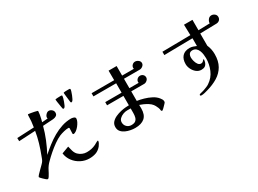

<svg xmlns="http://www.w3.org/2000/svg" viewBox="-41 -1501 3081 2297"><g transform="rotate(-30 1500.0 -352.5)"><path d="M915 -70Q915 -76 908 -76Q906 -76 894.5 -70Q883 -64 871 -57Q859 -50 855 -48Q824 -33 794 -27Q764 -21 730 -21Q699 -21 669.5 -33.5Q640 -46 618 -68Q596 -91 585.5 -125.5Q575 -160 569 -191L470 -154Q478 -93 514.5 -44.5Q551 4 605.5 32Q660 60 721 60Q771 60 811.5 45.5Q852 31 885 -8Q893 -18 904 -37.5Q915 -57 915 -70ZM822 -433Q822 -451 801.5 -458Q781 -465 767 -465Q701 -465 638 -444.5Q575 -424 516 -390Q457 -356 403.5 -314Q350 -272 303 -230Q344 -308 377.5 -389.5Q411 -471 433 -556Q469 -558 505 -560.5Q541 -563 577 -565Q602 -567 621.5 -579.5Q641 -592 641 -620Q641 -644 622 -661Q603 -678 580 -678Q560 -678 541 -658Q522 -638 522 -618Q522 -613 524 -605L445 -599Q450 -615 456 -641Q462 -667 466.5 -693Q471 -719 471 -735Q471 -742 466.5 -743.5Q462 -745 457 -746Q450 -749 427 -753.5Q404 -758 381 -762Q358 -766 351 -766Q344 -766 343 -762.5Q342 -759 342 -754Q342 -714 338.5 -674.5Q335 -635 328 -595L93 -584L94 -540L321 -552Q309 -476 286.5 -400Q264 -324 236 -252Q231 -239 225 -222.5Q219 -206 211 -194Q205 -183 184.5 -162.5Q164 -142 140 -118.5Q116 -95 99 -76.5Q82 -58 82 -50Q82 -47 91.5 -36.5Q101 -26 114.5 -13Q128 0 139.5 10Q151 20 155 22Q157 24 163 24Q171 24 175 19.5Q179 15 183 10Q185 7 187.5 3.5Q190 0 192 -4Q209 -31 223 -60Q237 -89 256 -114Q264 -125 273 -134.5Q282 -144 292 -154Q325 -188 370.5 -227.5Q416 -267 464.5 -301.5Q513 -336 555 -354Q582 -365 618.5 -374Q655 -383 685 -383Q687 -383 690.5 -380Q694 -377 694 -374Q694 -356 692.5 -337.5Q691 -319 691 -300Q691 -289 701 -289Q719 -289 740 -304.5Q761 -320 779.5 -343Q798 -366 810 -390.5Q822 -415 822 -433ZM813 -750Q813 -756 809 -758.5Q805 -761 800 -761Q793 -761 777.5 -760.5Q762 -760 747 -759.5Q732 -759 725 -757Q719 -757 719 -751Q719 -737 722.5 -719Q726 -701 728 -686Q731 -672 733 -653Q735 -634 739 -620Q741 -616 742.5 -613.5Q744 -611 749 -611Q755 -611 762 -616Q769 -621 777.5 -639Q786 -657 794 -679.5Q802 -702 807.5 -721.5Q813 -741 813 -750ZM937 -770Q937 -781 925 -781Q917 -781 901.5 -781Q886 -781 871.5 -780.5Q857 -780 850 -778Q844 -777 844 -772Q844 -768 846 -748Q848 -728 851 -704Q854 -680 856 -661Q858 -642 859 -639Q861 -635 862 -632.5Q863 -630 868 -630Q872 -630 875 -632Q878 -634 881 -635Q888 -640 897.5 -658Q907 -676 916 -699Q925 -722 931 -741.5Q937 -761 937 -770Z M1445 -213V-151Q1445 -117 1438 -91Q1431 -65 1412 -50Q1393 -35 1355 -35Q1318 -35 1293 -59.5Q1268 -84 1268 -121Q1268 -150 1289 -170.5Q1310 -191 1339.5 -202Q1369 -213 1394 -213ZM1836 -84Q1836 -101 1828 -114.5Q1820 -128 1811 -139Q1783 -174 1738 -197Q1693 -220 1644 -234Q1595 -248 1553 -254V-386H1732Q1753 -386 1772.5 -403Q1792 -420 1792 -442Q1792 -466 1775.5 -481Q1759 -496 1736 -496Q1713 -496 1696 -479.5Q1679 -463 1679 -440Q1679 -436 1681 -430H1553V-560H1770Q1793 -560 1813.5 -576.5Q1834 -593 1834 -616Q1834 -640 1813 -656Q1792 -672 1769 -672Q1747 -672 1730 -655.5Q1713 -639 1713 -616Q1713 -610 1715 -604H1553V-736H1442L1443 -604H1131V-560H1445V-430H1219V-386H1445V-256Q1435 -255 1423.5 -255Q1412 -255 1401 -254Q1371 -252 1332.5 -243.5Q1294 -235 1257.5 -218.5Q1221 -202 1197.5 -175.5Q1174 -149 1174 -110Q1174 -73 1194.5 -48.5Q1215 -24 1246.5 -9.5Q1278 5 1313 11.5Q1348 18 1377 18Q1463 18 1509 -22Q1555 -62 1555 -150Q1555 -161 1554.5 -173.5Q1554 -186 1554 -198Q1574 -192 1603 -179Q1632 -166 1660.5 -148Q1689 -130 1706 -108Q1711 -102 1720 -86.5Q1729 -71 1737 -50.5Q1745 -30 1746 -9Q1746 -7 1751.5 -2.5Q1757 2 1764 -2Q1780 -14 1794.5 -29.5Q1809 -45 1822 -58Q1830 -66 1833 -71Q1836 -76 1836 -84Z M2901 -637Q2901 -663 2881 -679Q2861 -695 2837 -695Q2809 -695 2791 -671.5Q2773 -648 2772 -621L2615 -617V-761H2498L2502 -615L2113 -610V-564L2505 -570V-463Q2483 -472 2461.5 -479.5Q2440 -487 2416 -487Q2348 -487 2313.5 -448.5Q2279 -410 2279 -343Q2279 -308 2296.5 -272Q2314 -236 2344 -212.5Q2374 -189 2412 -189Q2443 -189 2462 -202Q2481 -215 2491 -244Q2493 -252 2495 -260.5Q2497 -269 2497 -277Q2497 -279 2496.5 -283Q2496 -287 2492 -287Q2490 -287 2484.5 -279.5Q2479 -272 2469.5 -264Q2460 -256 2445 -256Q2420 -256 2404 -278Q2388 -300 2380.5 -329Q2373 -358 2373 -378Q2373 -407 2386.5 -426.5Q2400 -446 2431 -446Q2461 -446 2480 -429.5Q2499 -413 2509.5 -387.5Q2520 -362 2523.5 -333.5Q2527 -305 2527 -282Q2527 -200 2494.5 -123.5Q2462 -47 2391 0Q2377 10 2353.5 19.5Q2330 29 2313 35Q2300 40 2286 43Q2272 46 2258 50Q2253 51 2247 54.5Q2241 58 2241 65Q2241 71 2247.5 73.5Q2254 76 2258 76Q2279 76 2303.5 70Q2328 64 2348 58Q2434 34 2500 -6.5Q2566 -47 2603.5 -112Q2641 -177 2641 -273Q2641 -343 2614 -404V-573L2842 -578Q2867 -579 2884 -595Q2901 -611 2901 -637Z"/></g></svg>

Font: UoqMunThenKhung
Style: Regular
Weight: 400
Designer: Font-Kai, 金井和夫, 宇文滿月
Foundry: Kazuo Kanai, Moonlit Owen
Version: Version 1.197